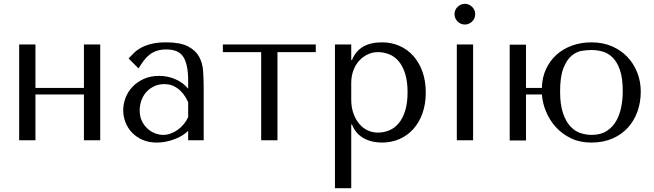

<svg xmlns="http://www.w3.org/2000/svg" viewBox="-20 -732 3414 1002"><path d="M165 -239H418V0H503V-500H418V-273H165V-500H80V0H165Z M847 -511Q920 -511 960 -490.5Q1000 -470 1018.5 -437Q1037 -404 1040 -361Q1043 -318 1043 -273V0H962V-49Q933 -21 888 -4.5Q843 12 798 12Q755 12 722 -3Q689 -18 667 -42Q645 -66 634 -96Q623 -126 623 -157Q623 -189 635 -221Q647 -253 671 -278.5Q695 -304 730 -320Q765 -336 810 -336Q855 -336 895.5 -318.5Q936 -301 962 -269V-312Q962 -394 937.5 -434Q913 -474 848 -474Q820 -474 799 -467Q778 -460 761.5 -447.5Q745 -435 731 -416.5Q717 -398 703 -375L651 -427Q665 -442 680.5 -457Q696 -472 718.5 -484Q741 -496 772 -503.5Q803 -511 847 -511ZM962 -198Q957 -210 947.5 -226Q938 -242 923 -257Q908 -272 887 -282.5Q866 -293 837 -293Q808 -293 784 -281.5Q760 -270 743.5 -251.5Q727 -233 718 -208Q709 -183 709 -156Q709 -124 720.5 -100.5Q732 -77 750 -60.5Q768 -44 790 -36Q812 -28 832 -28Q851 -28 870.5 -35Q890 -42 907.5 -54.5Q925 -67 939 -84Q953 -101 962 -121Z M1343 0H1428V-460H1628V-500H1143V-460H1343Z M1728 250H1813V-82H1817Q1827 -56 1843.5 -38Q1860 -20 1881 -9Q1902 2 1925.5 7Q1949 12 1973 12Q2023 12 2065 -6.5Q2107 -25 2137.5 -59Q2168 -93 2185 -141.5Q2202 -190 2202 -249Q2202 -309 2185 -357Q2168 -405 2137.5 -439.5Q2107 -474 2065 -492.5Q2023 -511 1973 -511Q1854 -511 1817 -419H1813V-500H1728ZM1813 -300Q1813 -333 1823.5 -362.5Q1834 -392 1853 -413.5Q1872 -435 1897.5 -447.5Q1923 -460 1952 -460Q1983 -460 2011.5 -448.5Q2040 -437 2061 -412Q2082 -387 2094.5 -347Q2107 -307 2107 -251Q2107 -194 2094.5 -154Q2082 -114 2060.5 -88.5Q2039 -63 2011 -51.5Q1983 -40 1952 -40Q1924 -40 1899 -51.5Q1874 -63 1855 -85.5Q1836 -108 1824.5 -140Q1813 -172 1813 -213Z M2364 -500V0H2449V-500ZM2352 -658Q2352 -636 2368 -620Q2384 -604 2406 -604Q2428 -604 2444 -620Q2460 -636 2460 -658Q2460 -680 2444 -696Q2428 -712 2406 -712Q2384 -712 2368 -696Q2352 -680 2352 -658Z M2725 -239V1H2640V-499H2725V-273H2808Q2809 -328 2830 -372.5Q2851 -417 2885.5 -447.5Q2920 -478 2966.5 -494.5Q3013 -511 3066 -511Q3126 -511 3173.5 -490.5Q3221 -470 3254.5 -434.5Q3288 -399 3306 -352.5Q3324 -306 3324 -255Q3324 -198 3306.5 -149.5Q3289 -101 3256 -65Q3223 -29 3175 -8.5Q3127 12 3066 12Q3006 12 2959.5 -10.5Q2913 -33 2880.5 -69Q2848 -105 2829.5 -150Q2811 -195 2808 -239ZM2903 -255Q2903 -185 2918.5 -140.5Q2934 -96 2958 -71Q2982 -46 3011 -37Q3040 -28 3067 -28Q3115 -28 3146.5 -48.5Q3178 -69 3196.5 -102Q3215 -135 3222.5 -175.5Q3230 -216 3230 -256Q3230 -325 3215 -367.5Q3200 -410 3176 -433Q3152 -456 3123 -463.5Q3094 -471 3067 -471Q3046 -471 3018 -467Q2990 -463 2964.5 -442.5Q2939 -422 2921 -378Q2903 -334 2903 -255Z"/></svg>

Font: Tenor Sans
Style: Regular
Weight: 400
Designer: Denis Masharov
Foundry: Denis Masharov
Version: Version 1.1